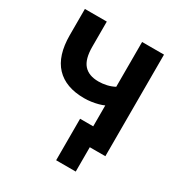

<svg xmlns="http://www.w3.org/2000/svg" viewBox="-200 -845 1085 1154"><g transform="rotate(30 342.5 -268.0)"><path d="M494 169H358V-119H545V0H494ZM449 0V-264Q434 -257 412 -251Q390 -245 365.5 -241.5Q341 -238 316 -238Q188 -238 120.5 -309.5Q53 -381 53 -524V-705H205V-531Q205 -445 239 -406.5Q273 -368 341 -368Q369 -368 397.5 -374.5Q426 -381 450 -394V-705H602V0Z"/></g></svg>

Font: Nunito Sans 10pt SemiCondensed ExtraBold
Style: Regular
Weight: 800
Width: 4
Designer: Vernon Adams
Foundry: Vernon Adams
Version: Version 3.101;gftools[0.9.27]